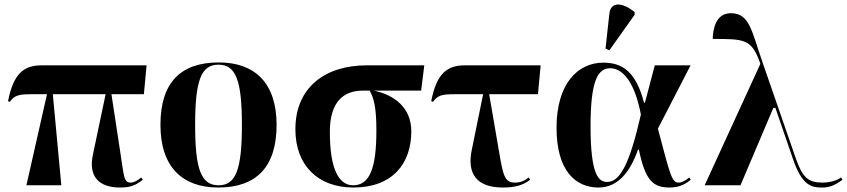

<svg xmlns="http://www.w3.org/2000/svg" viewBox="-20 -828 3785 858"><path d="M98 0H254L216 -407H452L395 -136C375 -41 420 10 516 10C564 10 587 0 618 -25L611 -35C597 -22 577 -12 565 -12C533 -12 535 -35 517 -151L478 -407H623L635 -536H166C87 -536 40 -500 16 -376L24 -373C45 -402 62 -407 124 -407H190Z M955 10C1126 10 1216 -82 1216 -270C1216 -458 1118 -549 958 -549C786 -549 697 -458 697 -270C697 -82 795 10 955 10ZM957 0C879 0 852 -70 852 -270C852 -469 879 -539 956 -539C1034 -539 1061 -469 1061 -270C1061 -70 1034 0 957 0Z M1559 10C1736 10 1818 -99 1818 -241C1818 -348 1741 -404 1651 -423H1862L1876 -536H1618C1436 -536 1300 -440 1300 -250C1300 -88 1402 10 1559 10ZM1558 0C1495 0 1454 -70 1454 -239C1454 -374 1516 -423 1601 -423H1632C1650 -391 1662 -350 1662 -245C1662 -76 1632 0 1558 0Z M2227 10C2281 10 2318 0 2349 -25L2342 -35C2328 -22 2308 -12 2281 -12C2234 -12 2228 -46 2210 -151L2166 -407H2384L2396 -536H2057C1978 -536 1931 -500 1907 -376L1915 -373C1936 -402 1953 -407 2015 -407H2139L2088 -157C2066 -51 2111 10 2227 10Z M2703 -603 2816 -762V-774C2762 -818 2709 -823 2703 -766L2686 -611ZM2654 10C2744 10 2797 -63 2831 -159H2835C2864 -21 2898 10 2973 10C3021 10 3049 -10 3067 -25L3060 -35C3045 -22 3027 -12 3013 -12C2981 -12 2975 -47 2920 -253L3066 -536H2906L2862 -369H2858C2822 -507 2762 -548 2676 -548C2562 -548 2467 -454 2467 -257C2467 -65 2552 10 2654 10ZM2693 -15C2656 -15 2619 -43 2619 -264C2619 -469 2652 -523 2707 -523C2767 -523 2818 -453 2844 -316C2792 -88 2749 -15 2693 -15Z M3129 0H3289L3436 -346H3445L3523 -119C3565 4 3607 10 3655 10C3679 10 3706 5 3745 -25L3738 -35C3720 -20 3682 -12 3657 -12C3591 -12 3566 -34 3535 -124L3387 -551C3339 -689 3330 -769 3246 -769C3179 -769 3166 -699 3165 -654C3309 -654 3339 -654 3378 -543Z"/></svg>

Font: Noto Serif Display
Style: Bold
Weight: 700
Designer: Monotype Design Team
Foundry: Monotype Imaging Inc.
Version: Version 2.009